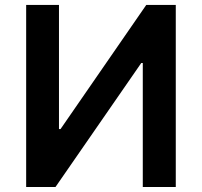

<svg xmlns="http://www.w3.org/2000/svg" viewBox="-20 -747 808 767"><path d="M84.5 -727.3V0H201.7L544.4 -495.4H550.4V0H682.2V-727.3H564.3L221.9 -231.5H215.6V-727.3Z"/></svg>

Font: Inter UI Semi Bold
Style: Regular
Weight: 600
Designer: Rasmus Andersson
Foundry: rsms
Version: 3.2;8d6f07862